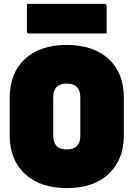

<svg xmlns="http://www.w3.org/2000/svg" viewBox="-20 -952 690 992"><path d="M326 -720Q464 -719 542 -646.5Q620 -574 620 -446V-254Q620 -127 541.5 -53.5Q463 20 324 20Q186 19 108 -54Q30 -127 30 -254V-446Q30 -574 108.5 -647Q187 -720 326 -720ZM255 -250Q255 -217 272 -198Q289 -180 325 -180Q395 -180 395 -250V-450Q395 -485 377 -503Q360 -520 325 -520Q255 -520 255 -450ZM119 -932H520Q531 -932 531 -921V-779H130Q119 -779 119 -790Z"/></svg>

Font: Recursive Sn Lnr St XBk
Style: Regular
Weight: 1000
Version: Version 1.079;hotconv 1.0.112;makeotfexe 2.5.65598; ttfautoh